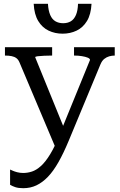

<svg xmlns="http://www.w3.org/2000/svg" viewBox="-20 -757 629 1009"><path d="M309 -580Q269 -580 235.5 -596Q202 -612 181 -646.5Q160 -681 157 -737H232Q234 -701 244 -678Q254 -655 271.5 -645Q289 -635 312 -635Q335 -635 352 -645Q369 -655 379 -678Q389 -701 390 -737H461Q458 -681 437 -646.5Q416 -612 382.5 -596Q349 -580 309 -580ZM332 -46 319 -9 270 15 82 -430Q76 -444 66 -451.5Q56 -459 41 -462Q26 -465 7 -465H6V-509H254V-465H252Q232 -465 212 -464Q192 -463 178.5 -461.5Q165 -460 165 -456ZM341 -17Q314 48 287 95.5Q260 143 231.5 172.5Q203 202 171.5 217Q140 232 102 232Q77 232 60.5 226.5Q44 221 33 214V134Q36 135 45.5 139.5Q55 144 70 148Q85 152 102 152Q125 152 148 144.5Q171 137 195 115.5Q219 94 244 53Q269 12 295 -53L302 -72L453 -442Q453 -449 441 -454Q429 -459 410 -462Q391 -465 372 -465H369V-509H583V-465Q568 -465 554 -461Q540 -457 528 -447.5Q516 -438 508 -419Z"/></svg>

Font: Roboto Serif 28pt
Style: Regular
Weight: 400
Designer: Greg Gazdowicz
Foundry: Commercial Type
Version: Version 1.008